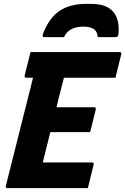

<svg xmlns="http://www.w3.org/2000/svg" viewBox="-20 -968 645 988"><path d="M309 -777H212Q202 -777 200 -780.5Q198 -784 202 -796Q235 -879 288.5 -913.5Q342 -948 422 -948H450Q527 -948 561.5 -908.5Q596 -869 590 -796Q589 -784 585.5 -780.5Q582 -777 572 -777H483Q481 -807 462 -819Q443 -831 409 -831Q375 -831 349.5 -819Q324 -807 309 -777ZM18 0Q8 0 10 -11L150 -568H115Q110 -568 108 -571.5Q106 -575 107 -579Q115 -612 122 -639.5Q129 -667 137 -700H596Q601 -700 603.5 -696.5Q606 -693 604 -689Q596 -656 589 -628.5Q582 -601 574 -568H309Q304 -549 299.5 -530.5Q295 -512 290 -494Q285 -475 280 -455.5Q275 -436 271 -416H465Q470 -416 472 -412.5Q474 -409 473 -405Q471 -396 465.5 -375Q460 -354 454.5 -330.5Q449 -307 444 -288H239Q229 -249 219.5 -210Q210 -171 200 -132H453Q464 -132 462 -121Q458 -105 449 -69Q440 -33 432 0Z"/></svg>

Font: Recursive Sn Lnr St XBd
Style: Italic
Weight: 800
Italic angle: -15°
Version: Version 1.079;hotconv 1.0.112;makeotfexe 2.5.65598; ttfautoh